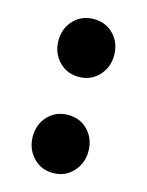

<svg xmlns="http://www.w3.org/2000/svg" viewBox="-94 -632 540 706"><g transform="rotate(15 175.5 -279.0)"><path d="M176 -352Q130 -352 100 -384Q70 -416 70 -462Q70 -509 100 -540.5Q130 -572 176 -572Q222 -572 252 -540.5Q282 -509 282 -462Q282 -416 252 -384Q222 -352 176 -352ZM176 14Q130 14 100 -18.5Q70 -51 70 -97Q70 -144 100 -175.5Q130 -207 176 -207Q222 -207 252 -175.5Q282 -144 282 -97Q282 -51 252 -18.5Q222 14 176 14Z"/></g></svg>

Font: Source Han Sans TC Heavy
Style: Regular
Weight: 900
Designer: Ryoko NISHIZUKA Ë•øÂ°öÊ∂ºÂ≠ê (kana, bopomofo & ideographs); Paul D. Hunt (Latin, Greek & Cyrillic); Sandoll Communicatio
Foundry: Adobe
Version: Version 2.004;hotconv 1.0.118;makeotfexe 2.5.65603